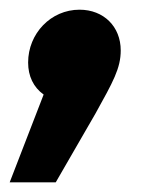

<svg xmlns="http://www.w3.org/2000/svg" viewBox="-59 -195 319 396"><path d="M105 -175C46 -175 -1 -126 -1 -66C-1 -38 10 -15 31 0L-39 181H56L138 39C174 -26 190 -54 190 -91C190 -140 155 -175 105 -175Z"/></svg>

Font: Fira Sans ExtraBold
Style: Italic
Weight: 800
Italic angle: -8°
Designer: bBox Type GmbH & Carrois Corporate GbR & Edenspiekermann AG
Foundry: bBox Type GmbH & Carrois Corporate GbR & Edenspiekermann AG
Version: Version 4.301;PS 004.301;hotconv 1.0.88;makeotf.lib2.5.64775